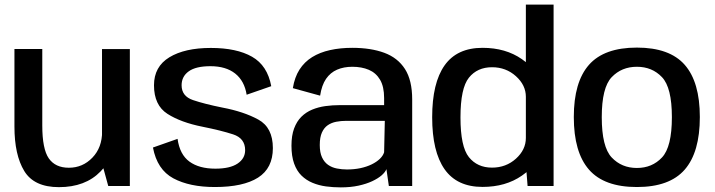

<svg xmlns="http://www.w3.org/2000/svg" viewBox="-20 -805 3094 831"><path d="M448.5 0H542V-592.5H421.5V-98.5ZM163 -593H42.5V-257Q42.5 -134.5 85 -64.8Q127.5 5 235 5Q349.5 5 415.2 -63Q481 -131 481 -205L422 -236Q422 -166.5 380 -122.8Q338 -79 278 -79Q219.5 -79 191.2 -119.5Q163 -160 163 -262Z M910 4.5Q1032.5 4.5 1096.8 -36.2Q1161 -77 1161 -164Q1161 -253 1098 -287.5Q1035 -322 942 -339.5Q865 -355 815.5 -371.8Q766 -388.5 766 -436Q766 -474 796.8 -496.2Q827.5 -518.5 891 -518.5Q957.5 -518.5 997.8 -486.8Q1038 -455 1047.5 -395L1154 -432Q1137.5 -521.5 1070.8 -559.5Q1004 -597.5 892.5 -597.5Q779.5 -597.5 713 -557Q646.5 -516.5 646.5 -436Q646.5 -349.5 704.8 -312.2Q763 -275 856.5 -256.5Q936.5 -240.5 988.8 -223.5Q1041 -206.5 1041 -155Q1041 -119 1008.2 -97Q975.5 -75 912 -75Q842 -75 800 -105.5Q758 -136 748.5 -204L642 -166.5Q660 -71 730.2 -33.2Q800.5 4.5 910 4.5Z M1455 6Q1497.5 6 1531.8 -1.5Q1566 -9 1591 -20.8Q1616 -32.5 1631.8 -46.2Q1647.5 -60 1652.5 -73L1663 0H1764V-374.5Q1764 -457.5 1732.8 -506.2Q1701.5 -555 1643.2 -576.5Q1585 -598 1504.5 -598Q1452.5 -598 1408.5 -588.2Q1364.5 -578.5 1331 -557.8Q1297.5 -537 1276.2 -503.8Q1255 -470.5 1247.5 -423.5L1365.5 -391Q1372.5 -436.5 1391.2 -463.8Q1410 -491 1439 -503.5Q1468 -516 1505 -516Q1545.5 -516 1576.5 -502.8Q1607.5 -489.5 1625 -459.8Q1642.5 -430 1642.5 -380.5V-350H1451Q1419 -350 1388.2 -345.8Q1357.5 -341.5 1331 -330.5Q1304.5 -319.5 1284.5 -299.8Q1264.5 -280 1253 -249.2Q1241.5 -218.5 1241.5 -174.5Q1241.5 -129 1253 -97Q1264.5 -65 1285 -45Q1305.5 -25 1332.5 -13.8Q1359.5 -2.5 1390.8 1.8Q1422 6 1455 6ZM1481.5 -71.5Q1459 -71.5 1437.8 -75.8Q1416.5 -80 1400 -91.5Q1383.5 -103 1373.8 -123.8Q1364 -144.5 1364 -177.5Q1364 -210.5 1373.2 -231.2Q1382.5 -252 1398.5 -263Q1414.5 -274 1435.2 -278Q1456 -282 1479 -282H1645.5L1642.5 -146Q1638 -131 1624 -117.5Q1610 -104 1588.5 -93.5Q1567 -83 1539.8 -77.2Q1512.5 -71.5 1481.5 -71.5Z M2263.5 0H2376V-785H2256V-95ZM2068.5 4Q2168.5 4 2238.8 -44.8Q2309 -93.5 2309 -148.5L2256 -208Q2256 -157 2213 -118.2Q2170 -79.5 2109.5 -79.5Q2046 -79.5 2009.5 -124.8Q1973 -170 1973 -297Q1973 -423.5 2009.5 -468.8Q2046 -514 2109.5 -514Q2170 -514 2213 -475.2Q2256 -436.5 2256 -386L2309 -445Q2309 -500 2238.8 -549Q2168.5 -598 2068.5 -598Q1958 -598 1904.2 -522Q1850.5 -446 1850.5 -297.5Q1850.5 -149 1904.2 -72.5Q1958 4 2068.5 4Z M2736.5 4.5Q2878 4.5 2943.5 -70.8Q3009 -146 3009 -298.5Q3009 -450 2943.5 -524.5Q2878 -599 2736.5 -599Q2595 -599 2529.2 -524.5Q2463.5 -450 2463.5 -298.5Q2463.5 -146 2529.2 -70.8Q2595 4.5 2736.5 4.5ZM2736.5 -78Q2670.5 -78 2627.5 -123.5Q2584.5 -169 2584.5 -298Q2584.5 -426 2627.5 -471Q2670.5 -516 2736.5 -516Q2802.5 -516 2845.2 -471Q2888 -426 2888 -298Q2888 -169 2845.2 -123.5Q2802.5 -78 2736.5 -78Z"/></svg>

Font: Anybody UltraCondensed Thin Medium
Style: Regular
Weight: 500
Version: Version 1.111